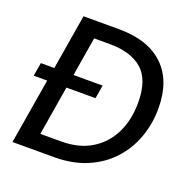

<svg xmlns="http://www.w3.org/2000/svg" viewBox="-118 -763 861 876"><g transform="rotate(20 312.5 -325.0)"><path d="M33.3 0 141.7 -650H313.3Q455 -650 530.8 -577.9Q606.7 -505.8 606.7 -371.7Q606.7 -296.7 582.5 -229.6Q558.3 -162.5 510.8 -110.8Q463.3 -59.2 394.2 -29.6Q325 0 235.8 0ZM140 -78.3H240.8Q327.5 -78.3 387.9 -115.4Q448.3 -152.5 479.6 -217.1Q510.8 -281.7 510.8 -364.2Q510.8 -475.8 455.4 -523.8Q400 -571.7 298.3 -571.7H221.7ZM20.8 -317.5 31.7 -382.5H331.7L320.8 -317.5Z"/></g></svg>

Font: Familjen Grotesk GF
Style: Italic
Weight: 400
Designer: Anders Wikstroem, Jonas Baeckman, Matilda Gysing, Kristian Moeller
Foundry: Familjen STHML AB
Version: Version 2.000; Beta; Release 4; Build 6